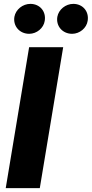

<svg xmlns="http://www.w3.org/2000/svg" viewBox="-20 -971 474 991"><path d="M130.7 -796.5C169.7 -796.5 205.6 -826.3 210.9 -863.6C218.8 -911.6 186.1 -951 136.7 -951C97.3 -951 61.1 -921.9 54.3 -884.2C46.5 -836.6 81 -796.5 130.7 -796.5ZM352.3 -796.5C391.3 -796.5 427.2 -826.3 432.5 -863.6C440.3 -911.6 407.7 -951 358.3 -951C318.9 -951 282.7 -921.9 275.9 -884.2C268.1 -836.3 302.6 -796.5 352.3 -796.5ZM306.1 -727.3H130.3L9.6 0H185.4Z"/></svg>

Font: TID UI Extra Bold
Style: Italic
Weight: 800
Italic angle: -9.39999°
Designer: The TID Project Authors
Foundry: Bakken & Bæck
Version: Version 1.001;hotconv 1.0.109;makeotfexe 2.5.65596